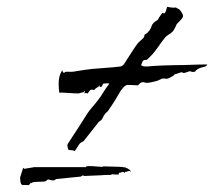

<svg xmlns="http://www.w3.org/2000/svg" viewBox="-20 -656 628 563"><path d="M199 -213Q196 -215 191 -215.5Q186 -216 183 -216Q180 -216 178.5 -223Q177 -230 178 -233Q179 -235 190 -251.5Q201 -268 214.5 -289Q228 -310 236 -323Q241 -331 251.5 -343Q262 -355 270 -366Q275 -372 282.5 -384.5Q290 -397 298 -407L300 -411Q298 -412 293 -411.5Q288 -411 283 -411Q281 -409 279 -403Q278 -403 277.5 -402Q277 -401 274 -401Q271 -401 272 -403Q273 -405 272 -406Q270 -402 265 -399.5Q260 -397 256 -392Q255 -392 254 -392.5Q253 -393 250 -393H247Q244 -392 241.5 -388Q239 -384 237 -382Q236 -382 233.5 -383Q231 -384 228 -382Q227 -384 228.5 -386Q230 -388 229 -390Q228 -389 226.5 -387Q225 -385 222 -385Q220 -385 216 -383.5Q212 -382 209 -382Q207 -382 195 -382.5Q183 -383 170.5 -384Q158 -385 154 -384Q153 -390 152.5 -396.5Q152 -403 152 -410Q152 -425 156 -437Q157 -439 159 -443.5Q161 -448 164 -452Q164 -451 163.5 -451Q163 -451 163 -450Q163 -446 167 -442Q170 -442 170 -445Q176 -446 183 -445.5Q190 -445 196 -446Q231 -452 251.5 -454Q272 -456 289.5 -457Q307 -458 333 -461Q339 -462 343.5 -468Q348 -474 350 -478Q358 -490 365.5 -502Q373 -514 381 -525Q384 -530 390 -535Q396 -540 400 -544Q402 -546 402.5 -548.5Q403 -551 404 -554Q406 -556 409.5 -558Q413 -560 414 -562Q422 -570 424.5 -579.5Q427 -589 443 -598Q446 -605 453 -614Q455 -616 455 -617Q455 -618 458 -618Q461 -618 460 -618Q459 -618 460 -616Q465 -618 467 -625.5Q469 -633 470 -636Q475 -635 482 -634Q489 -633 496 -634Q498 -632 501 -631Q504 -630 506 -628Q508 -627 513 -619Q518 -611 516 -606Q515 -603 509 -596.5Q503 -590 498 -585Q496 -581 496 -580Q494 -576 490.5 -569.5Q487 -563 480 -558Q477 -556 473 -553.5Q469 -551 465 -547Q455 -535 442 -516Q429 -497 411 -481Q410 -480 403 -480Q398 -478 397 -473L394 -466Q394 -461 410 -461Q432 -463 456.5 -464Q481 -465 494 -465Q517 -465 541 -466Q565 -467 588 -467Q585 -461 577 -459.5Q569 -458 565 -456Q556 -452 552 -446Q551 -446 549.5 -445.5Q548 -445 545 -445Q542 -445 541 -446Q540 -447 537 -447Q534 -447 528 -444.5Q522 -442 519 -442Q516 -442 516 -443Q516 -444 513 -444Q510 -444 503.5 -441.5Q497 -439 492 -438Q491 -437 490 -435.5Q489 -434 485 -432Q481 -430 476.5 -427.5Q472 -425 469 -425Q466 -425 463.5 -425.5Q461 -426 458 -426Q456 -426 450 -423Q444 -420 441 -419Q426 -415 419.5 -414Q413 -413 411 -413Q408 -413 407 -413.5Q406 -414 401 -415H399Q393 -415 388.5 -409.5Q384 -404 379 -406Q379 -406 369 -406.5Q359 -407 355 -407Q349 -407 342 -400Q334 -391 328.5 -381Q323 -371 318 -363Q314 -357 309 -349Q304 -341 299 -334Q297 -330 292.5 -326.5Q288 -323 286 -319Q284 -317 282 -312Q280 -307 277 -304L270 -299L225 -242Q224 -241 219.5 -239Q215 -237 213 -234Q210 -230 206.5 -224Q203 -218 199 -213ZM47 -113 42 -116Q40 -121 39.5 -126Q39 -131 39 -136L48 -164Q50 -163 50 -162Q50 -161 51 -161Q53 -161 66.5 -163.5Q80 -166 81 -166H232V-167Q233 -169 241 -169Q252 -169 267 -167.5Q282 -166 283 -168H288Q297 -168 306.5 -167.5Q316 -167 325 -167Q337 -167 347 -165Q349 -165 349.5 -164Q350 -163 351 -163Q354 -163 360 -158Q366 -153 363 -153Q362 -153 361.5 -154Q361 -155 359 -155Q358 -155 354 -153.5Q350 -152 347 -152Q346 -151 346 -149Q344 -149 343.5 -150.5Q343 -152 342 -152Q341 -152 337 -151Q333 -150 329 -149Q328 -148 328 -144Q323 -144 316 -144.5Q309 -145 309 -145L304 -143Q304 -143 295 -143Q286 -143 275 -142L227 -140Q226 -140 225 -141Q224 -142 223 -142L222 -141Q221 -141 219 -139.5Q217 -138 215 -138L144 -131Q141 -127 136 -127Q131 -127 125 -129Q119 -131 116 -126Q114 -124 108 -123.5Q102 -123 95 -123Q88 -123 81.5 -122.5Q75 -122 73 -119Q72 -119 72.5 -119.5Q73 -120 71 -120Q70 -120 67.5 -116.5Q65 -113 63 -113Q63 -113 55.5 -113.5Q48 -114 47 -113Z"/></svg>

Font: Cherish
Style: Regular
Weight: 400
Designer: Robert E. Leuschke
Foundry: Robert E. Leuschke
Version: Version 1.005